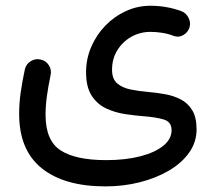

<svg xmlns="http://www.w3.org/2000/svg" viewBox="-20 -398 750 671"><path d="M46.9 0Q46.9 -35.6 52 -72.8Q57.1 -109.9 66.9 -155.8Q71.3 -174.3 87.6 -184.3Q104 -194.3 122.1 -189.9Q140.6 -186 150.9 -169.7Q161.1 -153.3 156.7 -134.8Q148.4 -95.2 143.8 -61.5Q139.2 -27.8 139.2 3.4Q139.2 93.3 191.7 127.4Q244.1 161.6 351.1 161.6Q418.9 161.6 470.5 148.2Q522 134.8 550.8 111.3Q579.6 87.9 579.6 57.1Q579.6 27.3 551.3 19.3Q522.9 11.2 482.4 8.3Q451.2 5.9 416 0.5Q380.9 -4.9 350.1 -19.5Q319.3 -34.2 300 -64.2Q280.8 -94.2 280.8 -145.5Q280.8 -191.9 298.6 -233.6Q316.4 -275.4 347.7 -307.9Q378.9 -340.3 419.7 -359.1Q460.4 -377.9 505.9 -377.9Q561.5 -377.9 612.8 -359.4Q629.9 -353.5 638.7 -336.2Q647.5 -318.8 642.1 -301.8Q636.7 -284.7 620.6 -275.4Q604.5 -266.1 586.9 -272.5Q568.8 -279.8 547.4 -283.2Q525.9 -286.6 506.3 -286.6Q469.2 -286.6 438.7 -269.3Q408.2 -252 389.9 -222.2Q371.6 -192.4 371.6 -154.3Q371.6 -122.1 389.4 -106.7Q407.2 -91.3 435.8 -85.4Q464.4 -79.6 497.1 -76.7Q526.9 -74.2 556.9 -68.8Q586.9 -63.5 611.8 -50.5Q636.7 -37.6 651.9 -12.7Q667 12.2 667 54.2Q667 98.6 641.1 135.3Q615.2 171.9 570.3 198.2Q525.4 224.6 468.3 239Q411.1 253.4 348.6 253.4Q204.6 253.4 125.7 189.9Q46.9 126.5 46.9 0Z"/></svg>

Font: Mikhak-DS2-FD Medium
Style: Regular
Weight: 500
Designer: Amin Abedi
Version: Version 3.4